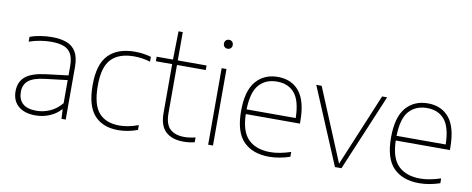

<svg xmlns="http://www.w3.org/2000/svg" viewBox="-65 -1034 3281 1334"><g transform="rotate(10 1576.0 -367.0)"><path d="M225 8Q148 8 104.2 -29.2Q60.5 -66.5 60.5 -134Q60.5 -200.5 104.8 -237.5Q149 -274.5 248 -286.5L404 -305.5V-370.5Q404 -428.5 385.2 -459.8Q366.5 -491 331.2 -503Q296 -515 246 -515Q213 -515 172.5 -509Q132 -503 90.5 -488.5V-522.5Q123.5 -535 165.2 -541.5Q207 -548 245.5 -548Q306 -548 349 -532Q392 -516 415 -477.2Q438 -438.5 438 -371V0H408L405 -65.5H401Q371.5 -32 324.8 -12Q278 8 225 8ZM97.5 -136.5Q97.5 -83 129 -54Q160.5 -25 226 -25Q274.5 -25 320.8 -45.2Q367 -65.5 404 -109.5V-272.5L247 -253.5Q166.5 -244 132 -215.5Q97.5 -187 97.5 -136.5Z M808 9Q699.5 9 640 -57Q580.5 -123 580.5 -270Q580.5 -416.5 644.8 -482.2Q709 -548 830.5 -548Q859 -548 888.8 -544Q918.5 -540 945 -532V-498Q887.5 -515 831 -515Q724.5 -515 670.5 -459.5Q616.5 -404 616.5 -272Q616.5 -137 666.5 -80.5Q716.5 -24 811.5 -24Q840 -24 872.8 -30Q905.5 -36 945 -50.5V-16.5Q877 9 808 9Z M1268.5 9Q1189 9 1144.2 -32Q1099.5 -73 1099.5 -163V-508H984.5V-540H1099.5L1103.5 -740H1133.5V-540H1336.5V-508H1133.5V-169Q1133.5 -90 1169 -57Q1204.5 -24 1270.5 -24Q1304 -24 1348 -34.5V-0.5Q1325.5 5 1307.2 7Q1289 9 1268.5 9Z M1443 0V-540H1477V0ZM1460 -680Q1446.5 -680 1437.8 -688.5Q1429 -697 1429 -711Q1429 -725.5 1437.8 -734.2Q1446.5 -743 1460 -743Q1473.5 -743 1482.2 -734.2Q1491 -725.5 1491 -711Q1491 -697 1482.2 -688.5Q1473.5 -680 1460 -680Z M1873.5 9Q1757 9 1692.2 -57Q1627.5 -123 1627.5 -270Q1627.5 -413.5 1685.2 -480.8Q1743 -548 1839.5 -548Q1936.5 -548 1991 -480.8Q2045.5 -413.5 2045.5 -270V-255H1663.5Q1666.5 -130.5 1722 -77.2Q1777.5 -24 1875.5 -24Q1909 -24 1944.2 -30.8Q1979.5 -37.5 2020 -50.5V-16.5Q1943.5 9 1873.5 9ZM1839.5 -515Q1759.5 -515 1712.8 -462.5Q1666 -410 1663.5 -288H2010Q2007.5 -409.5 1963.2 -462.2Q1919 -515 1839.5 -515Z M2337.5 0 2110.5 -540H2148.5L2361.5 -28L2575 -540H2610.5L2383.5 0Z M2931.5 9Q2815 9 2750.2 -57Q2685.5 -123 2685.5 -270Q2685.5 -413.5 2743.2 -480.8Q2801 -548 2897.5 -548Q2994.5 -548 3049 -480.8Q3103.5 -413.5 3103.5 -270V-255H2721.5Q2724.5 -130.5 2780 -77.2Q2835.5 -24 2933.5 -24Q2967 -24 3002.2 -30.8Q3037.5 -37.5 3078 -50.5V-16.5Q3001.5 9 2931.5 9ZM2897.5 -515Q2817.5 -515 2770.8 -462.5Q2724 -410 2721.5 -288H3068Q3065.5 -409.5 3021.2 -462.2Q2977 -515 2897.5 -515Z"/></g></svg>

Font: Encode Sans SemiExpanded SemiExpanded Thin
Style: Regular
Weight: 100
Width: 6
Designer: Multiple Designers
Foundry: Impallari Type
Version: Version 3.000; ttfautohint (v1.8.3) -l 8 -r 50 -G 200 -x 14 